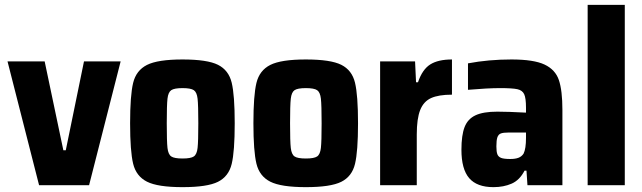

<svg xmlns="http://www.w3.org/2000/svg" viewBox="-20 -763 2646 791"><path d="M141 0 11 -510H164L241 -144H251L326 -510H477L347 0Z M516 -255Q516 -370 528.5 -421.5Q541 -473 585.5 -495.5Q630 -518 732 -518Q834 -518 878 -496Q922 -474 934.5 -422.5Q947 -371 947 -255Q947 -139 934.5 -87.5Q922 -36 878 -14Q834 8 732 8Q630 8 585.5 -14.5Q541 -37 528.5 -88.5Q516 -140 516 -255ZM797 -255Q797 -330 794 -356.5Q791 -383 778.5 -391.5Q766 -400 732 -400Q698 -400 685.5 -391.5Q673 -383 670 -356.5Q667 -330 667 -255Q667 -180 670 -153.5Q673 -127 685.5 -118.5Q698 -110 732 -110Q766 -110 778.5 -118.5Q791 -127 794 -153.5Q797 -180 797 -255Z M1024 -255Q1024 -370 1036.5 -421.5Q1049 -473 1093.5 -495.5Q1138 -518 1240 -518Q1342 -518 1386 -496Q1430 -474 1442.5 -422.5Q1455 -371 1455 -255Q1455 -139 1442.5 -87.5Q1430 -36 1386 -14Q1342 8 1240 8Q1138 8 1093.5 -14.5Q1049 -37 1036.5 -88.5Q1024 -140 1024 -255ZM1305 -255Q1305 -330 1302 -356.5Q1299 -383 1286.5 -391.5Q1274 -400 1240 -400Q1206 -400 1193.5 -391.5Q1181 -383 1178 -356.5Q1175 -330 1175 -255Q1175 -180 1178 -153.5Q1181 -127 1193.5 -118.5Q1206 -110 1240 -110Q1274 -110 1286.5 -118.5Q1299 -127 1302 -153.5Q1305 -180 1305 -255Z M1546 -510H1690L1694 -424H1702Q1720 -477 1752.5 -497.5Q1785 -518 1842 -518V-373Q1787 -373 1756 -359Q1725 -345 1711 -309.5Q1697 -274 1697 -209V0H1546Z M1881 -146Q1881 -206 1894 -239.5Q1907 -273 1939 -288Q1971 -303 2029 -303Q2071 -303 2147 -299V-319Q2147 -359 2139.5 -375Q2132 -391 2111.5 -395.5Q2091 -400 2040 -400Q1990 -400 1908 -393V-502Q1993 -518 2087 -518Q2179 -518 2223.5 -497Q2268 -476 2282.5 -433Q2297 -390 2297 -310V0H2153L2149 -60H2141Q2121 -21 2088 -6.5Q2055 8 2013 8Q1945 8 1913 -29Q1881 -66 1881 -146ZM2137 -130Q2147 -150 2147 -195V-217H2075Q2053 -217 2043 -213Q2033 -209 2029 -197Q2025 -185 2025 -160Q2025 -138 2029 -127.5Q2033 -117 2044.5 -112.5Q2056 -108 2082 -108Q2103 -108 2116 -113Q2129 -118 2137 -130Z M2401 0V-743H2554V0Z"/></svg>

Font: Saira Semi Condensed
Style: Bold
Weight: 700
Width: 4
Designer: Hector Gatti with collaboration of the Omnibus-Type team
Foundry: Omnibus-Type
Version: Version 1.001; ttfautohint (v1.8)